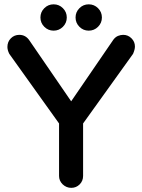

<svg xmlns="http://www.w3.org/2000/svg" viewBox="-20 -861 664 897"><path d="M187 -735.8Q168.9 -753.9 168.9 -779.3Q168.9 -804.7 187 -822.8Q205.1 -840.8 230.5 -840.8Q255.9 -840.8 273.9 -822.8Q292 -804.7 292 -779.3Q292 -753.9 273.9 -735.8Q255.9 -717.8 230.5 -717.8Q205.1 -717.8 187 -735.8ZM351.1 -735.8Q333 -753.9 333 -779.3Q333 -804.7 351.1 -822.8Q369.1 -840.8 394.5 -840.8Q419.9 -840.8 438 -822.8Q456.1 -804.7 456.1 -779.3Q456.1 -753.9 438 -735.8Q419.9 -717.8 394.5 -717.8Q369.1 -717.8 351.1 -735.8ZM255.9 -39.1V-284.2L23.4 -609.4Q14.6 -627 14.6 -641.6Q14.6 -666 30.8 -682.1Q46.9 -698.2 70.3 -698.2Q100.6 -698.2 118.2 -670.9L312.5 -387.7Q508.8 -673.8 509.8 -675.8Q519.5 -688.5 531.7 -693.4Q543.9 -698.2 555.7 -698.2Q578.1 -698.2 594.2 -682.1Q610.4 -666 610.4 -643.6Q610.4 -629.9 601.6 -609.4L368.2 -284.2V-39.1Q368.2 -15.6 352.1 0.5Q335.9 16.6 313 16.6Q290 16.6 272.5 0Q255.9 -16.6 255.9 -39.1Z"/></svg>

Font: FakePearl
Style: SemiBold
Weight: 400
Version: Version 1.2